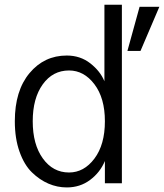

<svg xmlns="http://www.w3.org/2000/svg" viewBox="-20 -779 697 816"><path d="M43 0ZM43 -263.7Q43 -393.6 105.5 -468.3Q168 -543 263.7 -543Q321.3 -543 363.8 -509.8Q406.2 -476.6 423.8 -433.6V-758.8H498V0H425.8V-94.7Q405.3 -45.9 362.8 -14.2Q320.3 17.6 263.7 17.6Q223.6 17.6 186 1.5Q148.4 -14.6 115.7 -46.4Q83 -78.1 63 -134.3Q43 -190.4 43 -263.7ZM119.1 -263.7Q119.1 -165 162.1 -105.5Q205.1 -45.9 273.4 -45.9Q336.9 -45.9 381.3 -105Q425.8 -164.1 425.8 -263.7Q425.8 -362.3 381.3 -420.9Q336.9 -479.5 273.4 -479.5Q204.1 -479.5 161.6 -420.4Q119.1 -361.3 119.1 -263.7ZM521.5 -562.5 573.2 -750H657.2L577.1 -562.5Z"/></svg>

Font: Batunionen A1
Style: Regular
Weight: 400
Designer: HanYang I&C Co.,Ltd.
Foundry: HanYang I&C Co.,Ltd.
Version: Version 2.50; ttfautohint (v1.6)